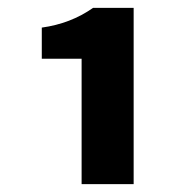

<svg xmlns="http://www.w3.org/2000/svg" viewBox="-20 -893 472 487"><path d="M187 -744H86V-823Q159 -833 216 -873H319V-426H187Z"/></svg>

Font: Source Han Sans CN Heavy
Style: Bold
Weight: 900
Designer: Ryoko NISHIZUKA (kana & ideographs); Paul D. Hunt (Latin, Greek & Cyrillic); Wenlong ZHANG (bopomofo); Sandoll Communica
Foundry: Adobe Systems Incorporated
Version: Version 1.000;PS 1;hotconv 1.0.78;makeotf.lib2.5.61930